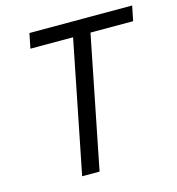

<svg xmlns="http://www.w3.org/2000/svg" viewBox="-100 -742 765 829"><g transform="rotate(-15 282.5 -328.0)"><path d="M165.9 0 283.3 -589.8H92.6L106 -656.3H565.2L551.8 -589.8H361.1L243.7 0Z"/></g></svg>

Font: Source Sans 3 VF
Style: Italic
Weight: 200
Italic angle: -11°
Designer: Paul D. Hunt
Foundry: Adobe Systems Incorporated
Version: Version 3.042;hotconv 1.0.118;makeotfexe 2.5.65603